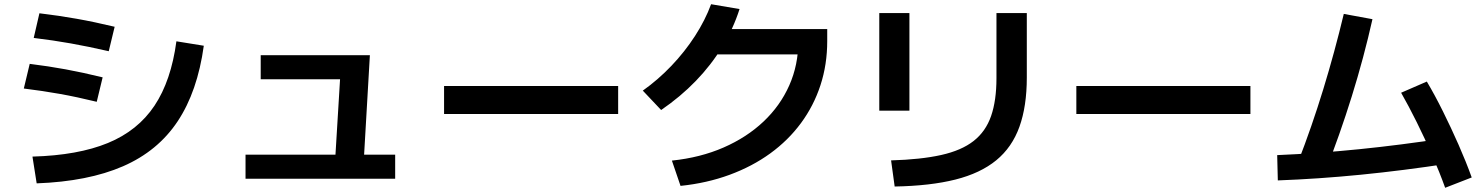

<svg xmlns="http://www.w3.org/2000/svg" viewBox="-20 -835 7040 911"><path d="M134 -92Q350 -98 492 -156.5Q634 -215 713 -333.5Q792 -452 817 -639L947 -618Q917 -401 823 -259.5Q729 -118 563.5 -46Q398 26 154 35ZM439 -352Q345 -375 263.5 -389.5Q182 -404 93 -415L121 -532Q210 -521 291.5 -506Q373 -491 467 -468ZM496 -592Q400 -614 316 -629Q232 -644 140 -655L167 -772Q259 -761 343.5 -746Q428 -731 524 -708Z M1568 -40 1596 -500 1633 -459H1217V-573H1735L1704 -39ZM1145 13V-101H1855V13Z M2087 -294V-427H2913V-294Z M3168 -73Q3303 -87 3413 -135Q3523 -183 3602.5 -258Q3682 -333 3725 -430Q3768 -527 3768 -640L3825 -577H3340V-697H3905V-640Q3905 -529 3873 -431Q3841 -333 3780.5 -251Q3720 -169 3634.5 -107Q3549 -45 3441.5 -5.5Q3334 34 3209 47ZM3030 -405Q3102 -456 3165.5 -522.5Q3229 -589 3277.5 -664Q3326 -739 3354 -815L3489 -792Q3459 -698 3406.5 -612Q3354 -526 3281.5 -451Q3209 -376 3117 -313Z M4208 -74Q4349 -78 4445.5 -99.5Q4542 -121 4599.5 -166Q4657 -211 4682.5 -284.5Q4708 -358 4708 -464V-773H4852V-467Q4852 -331 4817 -233.5Q4782 -136 4707 -74.5Q4632 -13 4513 17Q4394 47 4225 50ZM4152 -310V-773H4295V-310Z M5087 -294V-427H5913V-294Z M6139 -66Q6204 -233 6258.5 -411Q6313 -589 6356 -769L6492 -744Q6451 -561 6394 -378Q6337 -195 6268 -20ZM6040 -99Q6231 -107 6429 -127Q6627 -147 6835 -179L6854 -59Q6639 -26 6437 -6Q6235 14 6043 21ZM6837 56Q6810 -19 6775 -99Q6740 -179 6702 -255.5Q6664 -332 6628 -395L6750 -448Q6788 -384 6826.5 -306.5Q6865 -229 6900.5 -148.5Q6936 -68 6963 7Z"/></svg>

Font: M PLUS 1 Code
Style: Bold
Weight: 700
Designer: Coji Morishita
Foundry: UNDERFOREST DESIGN
Version: Version 1.002